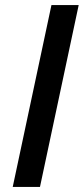

<svg xmlns="http://www.w3.org/2000/svg" viewBox="-20 -734 329 754"><path d="M30 0H137L289 -714H182Z"/></svg>

Font: Noto Sans Medium
Style: Italic
Weight: 500
Italic angle: -12°
Designer: Monotype Design Team
Foundry: Monotype Imaging Inc.
Version: Version 2.013